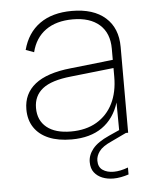

<svg xmlns="http://www.w3.org/2000/svg" viewBox="-51 -550 626 771"><g transform="rotate(-5 262.5 -164.5)"><path d="M431 -21 441 0 380 29Q344 45 330.5 63.5Q317 82 317 101Q317 127 334.5 139Q352 151 379 151Q405 151 437 139V167Q422 172 406 175Q390 178 376 178Q351 178 331 170Q311 162 298.5 146Q286 130 286 104Q286 76 306 51Q326 26 373 5ZM415 0 414 -125Q394 -61 345.5 -27Q297 7 222 7Q168 7 130 -9Q92 -25 71.5 -55.5Q51 -86 51 -129Q51 -192 98.5 -230Q146 -268 243 -278L414 -297V-342Q414 -405 375.5 -439Q337 -473 268 -473Q201 -473 158.5 -442.5Q116 -412 102 -355L69 -367Q87 -435 137.5 -471Q188 -507 267 -507Q354 -507 402 -464.5Q450 -422 450 -346V0ZM414 -264 242 -245Q162 -237 126 -208.5Q90 -180 90 -131Q90 -81 124.5 -53Q159 -25 222 -25Q283 -25 326 -50.5Q369 -76 391.5 -121.5Q414 -167 414 -229Z"/></g></svg>

Font: Albert Sans ExtraLight
Style: Regular
Weight: 250
Designer: Andreas Rasmussen
Foundry: a.Foundry
Version: Version 1.025